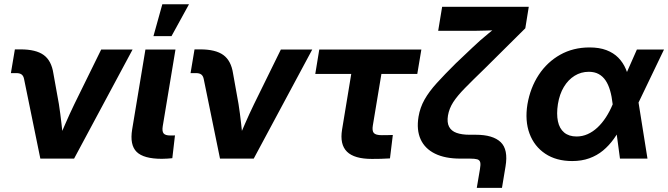

<svg xmlns="http://www.w3.org/2000/svg" viewBox="-20 -760 3202 920"><path d="M173.3 0 95.2 -381.8Q92.3 -396.5 83.5 -403.1Q74.7 -409.7 58.1 -409.7H32.2L51.3 -523.4H78.6Q152.3 -523.4 189.5 -496.3Q226.6 -469.2 235.8 -408.2L262.2 -261.2Q269.5 -213.9 274.7 -166.5Q279.8 -119.1 285.2 -70.8H251.5Q272.5 -119.1 293 -166.5Q313.5 -213.9 336.4 -261.2L464.8 -522.5H615.2L335 0Z M755.9 1Q668.5 1 634.8 -32.2Q601.1 -65.4 613.3 -140.1L676.8 -522.5H820.8L759.8 -155.3Q755.9 -130.9 763.9 -120.8Q772 -110.8 795.9 -110.8Q802.2 -110.8 808.1 -110.8Q814 -110.8 818.4 -111.3L805.7 -2Q794.9 -1 782.2 0Q769.5 1 755.9 1ZM715.3 -586.9 757.8 -739.7H885.7L801.8 -586.9Z M1034.2 0 956.1 -381.8Q953.1 -396.5 944.3 -403.1Q935.5 -409.7 918.9 -409.7H893.1L912.1 -523.4H939.5Q1013.2 -523.4 1050.3 -496.3Q1087.4 -469.2 1096.7 -408.2L1123 -261.2Q1130.4 -213.9 1135.5 -166.5Q1140.6 -119.1 1146 -70.8H1112.3Q1133.3 -119.1 1153.8 -166.5Q1174.3 -213.9 1197.3 -261.2L1325.7 -522.5H1476.1L1195.8 0Z M1762.2 1.5Q1677.7 1.5 1642.6 -33.2Q1607.4 -67.9 1619.1 -139.2L1663.1 -405.8H1490.7L1509.8 -522.5H1999L1979.5 -405.8H1807.6L1766.6 -159.2Q1762.2 -133.3 1771.2 -122.8Q1780.3 -112.3 1809.1 -112.3Q1821.8 -112.3 1835.9 -112.5Q1850.1 -112.8 1862.3 -113.3L1848.6 -1Q1826.7 0.5 1805.2 1Q1783.7 1.5 1762.2 1.5Z M2264.6 140.1 2279.8 50.3Q2283.7 28.3 2281 17.6Q2278.3 6.8 2266.8 3.4Q2255.4 0 2231.4 0H2185.5Q2112.8 0 2064.5 -23.7Q2016.1 -47.4 1995.6 -92.3Q1975.1 -137.2 1985.4 -200.7Q1992.7 -244.6 2014.2 -282.7Q2035.6 -320.8 2072.8 -361.8Q2109.9 -402.8 2164.1 -456.5L2246.1 -534.2Q2262.2 -549.8 2281.5 -566.7Q2300.8 -583.5 2321.3 -600.3Q2341.8 -617.2 2362.1 -633.5Q2382.3 -649.9 2400.4 -664.1L2394.5 -617.2Q2374 -615.7 2351.6 -615Q2329.1 -614.3 2306.4 -613.5Q2283.7 -612.8 2261 -612.5Q2238.3 -612.3 2216.8 -612.3H2079.6L2098.6 -727.5H2513.7L2497.1 -624.5L2302.7 -431.6Q2244.6 -375.5 2207.8 -337.9Q2170.9 -300.3 2151.6 -270.3Q2132.3 -240.2 2126.5 -206.5Q2121.1 -173.3 2131.8 -152.8Q2142.6 -132.3 2167.7 -123.3Q2192.9 -114.3 2230.5 -114.3H2259.8Q2341.8 -114.3 2378.9 -79.1Q2416 -43.9 2402.3 37.6L2385.3 140.1Z M2721.7 11.7Q2645.5 11.7 2592.8 -23.4Q2540 -58.6 2517.3 -119.9Q2494.6 -181.2 2507.3 -260.3Q2521 -339.8 2561.5 -401.4Q2602.1 -462.9 2664.3 -497.8Q2726.6 -532.7 2805.2 -532.7Q2851.6 -532.7 2885.7 -519.8Q2919.9 -506.8 2942.9 -483.4Q2965.8 -460 2979.2 -428.2Q2992.7 -396.5 2998 -358.9H3029.3L3038.6 -275.4L3082.5 0H2950.7L2915.5 -262.2Q2911.6 -297.9 2903.3 -326.4Q2895 -355 2881.6 -374.8Q2868.2 -394.5 2848.4 -405.3Q2828.6 -416 2801.3 -416Q2764.2 -416 2733.4 -397Q2702.6 -377.9 2681.9 -343.5Q2661.1 -309.1 2653.3 -261.2Q2646 -213.9 2653.3 -179Q2660.6 -144 2683.3 -125Q2706.1 -106 2742.7 -106Q2770.5 -106 2795.7 -117.2Q2820.8 -128.4 2842.8 -148.9Q2864.7 -169.4 2883.1 -197.5Q2901.4 -225.6 2915.5 -259.3L3031.7 -522.5H3161.6L3035.2 -259.3L2996.1 -168H2964.8Q2945.3 -128.4 2921.9 -95.5Q2898.4 -62.5 2869.4 -38.6Q2840.3 -14.6 2803.7 -1.5Q2767.1 11.7 2721.7 11.7Z"/></svg>

Font: Inter 28pt
Style: Bold Italic
Weight: 700
Italic angle: -9.3988°
Designer: Rasmus Andersson
Foundry: rsms
Version: Version 4.001;git-66647c0bb